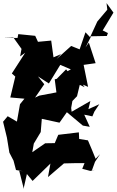

<svg xmlns="http://www.w3.org/2000/svg" viewBox="-64 -1111 758 1249"><path d="M533 0 554 -58 587 -108 558 -78C542 -119 525 -158 508 -198L451 -207L449 -250L315 -234L282 -156L295 -180L230 -179L146 -121L156 -177L201 -252L208 -338L323 -313L371 -381L475 -294L520 -286L484 -365L537 -354L550 -385L582 -433L511 -401L524 -454L402 -384L399 -409L407 -454L437 -485L457 -568L509 -546L480 -689L558 -700L514 -834L492 -802L529 -875L631 -877L638 -896L604 -913L674 -1029L629 -1091L634 -1048L569 -971L522 -869L492 -901L454 -790L399 -812L303 -726L333 -759L284 -738L269 -847L183 -839L165 -878L55 -889L50 -864L-42 -865L23 -867L76 -793L67 -744L100 -768L13 -633L42 -607L36 -615L3 -477L95 -469L66 -433L46 -320L-14 -355L-44 -319L-19 -216L-3 -118L24 -66L40 -5L87 3L61 0L88 106L89 118L111 21L148 66L264 -47L248 41L352 -48L436 -50H486L471 -13L524 1L556 -7ZM366 -660 305 -598 292 -595 303 -510 192 -489 164 -476 224 -563 183 -614 254 -568 328 -689 401 -658 390 -590 486 -544 405 -664 375 -648Z"/></svg>

Font: Hussar Lance
Style: ExBd
Weight: 700
Foundry: Cannot Into Space Fonts, PlusOne Fonts
Version: Version 2.270